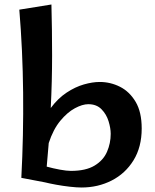

<svg xmlns="http://www.w3.org/2000/svg" viewBox="-20 -824 692 855"><path d="M180 -12 75 -32Q85 -222 83 -411.5Q81 -601 66 -781L209 -804Q212 -692 212 -577Q212 -462 206 -343Q238 -386 276.5 -411.5Q315 -437 353.5 -448Q392 -459 424 -459Q472 -459 514.5 -437.5Q557 -416 584 -370.5Q611 -325 611 -252Q611 -169 574.5 -110Q538 -51 477 -20Q416 11 343 11Q322 11 291 7.5Q260 4 230 -1.5Q200 -7 180 -12ZM373 -360Q347 -360 313.5 -342Q280 -324 248.5 -286Q217 -248 197 -187Q193 -134 188 -82Q217 -74 247 -68.5Q277 -63 296 -63Q362 -63 401 -86.5Q440 -110 456.5 -148Q473 -186 473 -228Q473 -253 463.5 -284Q454 -315 432 -337.5Q410 -360 373 -360Z"/></svg>

Font: Marhey
Style: Regular
Weight: 400
Designer: Nur Syamsi & Bustanul Arifin
Foundry: Namelatype
Version: Version 1.000; ttfautohint (v1.8.4.7-5d5b)